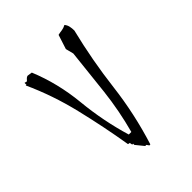

<svg xmlns="http://www.w3.org/2000/svg" viewBox="-191 -794 882 882"><g transform="rotate(-45 250.0 -353.5)"><path d="M247.6 -121.6H231Q192.9 -248 179.7 -383.1Q166.5 -518.1 117.2 -637.7Q96.2 -641.1 95 -641.1Q93.8 -641.1 92.3 -641.1Q88.9 -640.1 86.9 -638.7Q85 -637.2 84 -636.5Q83 -635.7 82 -634.8Q77.6 -630.9 72.8 -625L60.1 -627.9V-615.7H55.7Q110.4 -496.1 142.6 -362.5Q174.8 -229 197.3 -92.8L207 -90.8L209.5 -77.6H215.3V-69.8L247.1 -30.8H254.4L262.7 -19L269 -19.5Q316.4 -169.4 335.2 -325.2Q354 -481 392.1 -636.2Q392.1 -650.9 389.2 -663.8Q386.2 -676.8 377.9 -686.5Q364.3 -679.2 352.1 -677.7Q339.8 -676.3 326.7 -673.3L304.2 -603.5L314 -564.9Q302.2 -451.7 289.6 -340.8Q276.9 -229.5 247.6 -121.6Z"/></g></svg>

Font: Bakudai
Style: Light
Weight: 300
Version: Version 1.48